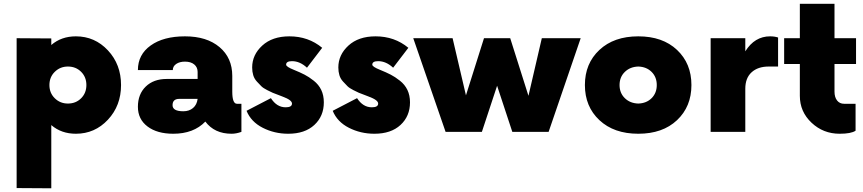

<svg xmlns="http://www.w3.org/2000/svg" viewBox="-20 -704 4609 1025"><path d="M385 -510Q486.2 -510 556.2 -435Q626.2 -360 626.2 -250Q626.2 -140 556.2 -65Q486.2 10 385 10Q307.5 10 253.8 -36.2V301.2L68.8 300V-500L253.8 -498.8V-463.8Q307.5 -510 385 -510ZM342.5 -151.2Q385 -151.2 413.1 -179.4Q441.2 -207.5 441.2 -250Q441.2 -292.5 413.1 -320.6Q385 -348.8 342.5 -348.8Q301.2 -348.8 272.5 -320.6Q243.8 -292.5 243.8 -250Q243.8 -207.5 272.5 -179.4Q301.2 -151.2 342.5 -151.2Z M1245 -150H1268.8V0Q1241.2 10 1216.2 10Q1125 10 1076.2 -55Q1013.8 10 905 10Q818.8 10 767.5 -28.8Q716.2 -67.5 716.2 -133.8Q716.2 -201.2 758.1 -241.9Q800 -282.5 870 -282.5H1035V-320Q1035 -345 1016.9 -360Q998.8 -375 967.5 -375Q938.8 -375 920.6 -362.5Q902.5 -350 902.5 -330H716.2Q716.2 -412.5 784.4 -461.2Q852.5 -510 967.5 -510Q1083.8 -510 1151.9 -452.5Q1220 -395 1220 -298.8V-215Q1220 -150 1245 -150ZM958.8 -110Q990 -110 1010.6 -127.5Q1031.2 -145 1035 -176.2H937.5Q901.2 -176.2 901.2 -142.5Q901.2 -110 958.8 -110Z M1518.8 10Q1445 10 1382.5 -21.9Q1320 -53.8 1296.2 -112.5L1426.2 -180Q1457.5 -131.2 1505 -131.2Q1538.8 -131.2 1538.8 -151.2Q1538.8 -170 1487.5 -188.8L1465 -197.5Q1443.8 -205 1435.6 -208.8Q1427.5 -212.5 1406.2 -223.1Q1385 -233.8 1375 -243.8Q1365 -253.8 1351.2 -268.8Q1337.5 -283.8 1331.9 -302.5Q1326.2 -321.2 1326.2 -343.8Q1326.2 -411.2 1380 -460.6Q1433.8 -510 1525 -510Q1626.2 -510 1700 -448.8L1618.8 -342.5Q1581.2 -377.5 1538.8 -377.5Q1507.5 -377.5 1507.5 -358.8Q1507.5 -347.5 1548.8 -331.2Q1582.5 -317.5 1605.6 -305.6Q1628.8 -293.8 1655 -273.1Q1681.2 -252.5 1695 -223.8Q1708.8 -195 1708.8 -157.5Q1708.8 -83.8 1658.1 -36.9Q1607.5 10 1518.8 10Z M1978.8 10Q1905 10 1842.5 -21.9Q1780 -53.8 1756.2 -112.5L1886.2 -180Q1917.5 -131.2 1965 -131.2Q1998.8 -131.2 1998.8 -151.2Q1998.8 -170 1947.5 -188.8L1925 -197.5Q1903.8 -205 1895.6 -208.8Q1887.5 -212.5 1866.2 -223.1Q1845 -233.8 1835 -243.8Q1825 -253.8 1811.2 -268.8Q1797.5 -283.8 1791.9 -302.5Q1786.2 -321.2 1786.2 -343.8Q1786.2 -411.2 1840 -460.6Q1893.8 -510 1985 -510Q2086.2 -510 2160 -448.8L2078.8 -342.5Q2041.2 -377.5 1998.8 -377.5Q1967.5 -377.5 1967.5 -358.8Q1967.5 -347.5 2008.8 -331.2Q2042.5 -317.5 2065.6 -305.6Q2088.8 -293.8 2115 -273.1Q2141.2 -252.5 2155 -223.8Q2168.8 -195 2168.8 -157.5Q2168.8 -83.8 2118.1 -36.9Q2067.5 10 1978.8 10Z M2872.5 -500H3080L2908.8 0H2715L2633.8 -246.2L2552.5 0H2358.8L2186.2 -500H2396.2L2467.5 -195L2563.8 -500H2703.8L2801.2 -192.5Z M3594.4 -62.5Q3517.5 10 3387.5 10Q3257.5 10 3180 -62.5Q3102.5 -135 3102.5 -250Q3102.5 -365 3180 -437.5Q3257.5 -510 3387.5 -510Q3517.5 -510 3594.4 -437.5Q3671.2 -365 3671.2 -250Q3671.2 -135 3594.4 -62.5ZM3387.5 -151.2Q3431.2 -152.5 3458.8 -180Q3486.2 -207.5 3486.2 -250Q3486.2 -292.5 3458.8 -320Q3431.2 -347.5 3387.5 -348.8Q3343.8 -347.5 3315.6 -320Q3287.5 -292.5 3287.5 -250Q3287.5 -207.5 3315.6 -180Q3343.8 -152.5 3387.5 -151.2Z M4091.2 -510Q4115 -510 4133.8 -503.8V-348.8H4083.8Q4026.2 -348.8 3992.5 -318.1Q3958.8 -287.5 3958.8 -230V0H3773.8V-500H3958.8V-430Q4008.8 -510 4091.2 -510Z M4550 -362.5H4435V-215Q4435 -185 4448.8 -167.5Q4462.5 -150 4486.2 -150H4547.5V-6.2Q4523.8 10 4462.5 10Q4375 10 4312.5 -48.8Q4250 -107.5 4250 -192.5V-362.5H4166.2V-500H4250V-683.8H4435V-500H4550Z"/></svg>

Font: Now Alt Black
Style: Regular
Weight: 900
Designer: Alfredo Marco Pradil
Foundry: Alfredo Marco Pradil
Version: Version 1.002;PS 001.002;hotconv 1.0.88;makeotf.lib2.5.64775